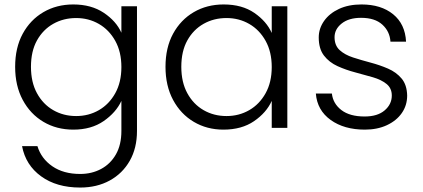

<svg xmlns="http://www.w3.org/2000/svg" viewBox="-20 -574 1900 862"><path d="M309 -554Q390 -554 446 -516.5Q502 -479 525 -427V-546H595V14Q595 91 562.5 148Q530 205 472.5 236.5Q415 268 340 268Q234 268 164.5 217.5Q95 167 79 82H148Q165 138 215 172.5Q265 207 340 207Q392 207 434 184.5Q476 162 500.5 119Q525 76 525 14V-121Q501 -69 445.5 -30.5Q390 8 309 8Q234 8 175 -27Q116 -62 82 -125.5Q48 -189 48 -274Q48 -360 82 -422.5Q116 -485 175 -519.5Q234 -554 309 -554ZM525 -273Q525 -341 497.5 -390.5Q470 -440 424 -466.5Q378 -493 322 -493Q265 -493 219 -467Q173 -441 146 -392.5Q119 -344 119 -274Q119 -205 146 -155.5Q173 -106 219 -79.5Q265 -53 322 -53Q378 -53 424 -79.5Q470 -106 497.5 -155.5Q525 -205 525 -273Z M723 -274Q723 -360 757 -422.5Q791 -485 850 -519.5Q909 -554 984 -554Q1067 -554 1122 -516Q1177 -478 1200 -426V-546H1270V0H1200V-121Q1176 -68 1120.5 -30Q1065 8 983 8Q909 8 850 -27Q791 -62 757 -125.5Q723 -189 723 -274ZM1200 -273Q1200 -341 1172.5 -390.5Q1145 -440 1099 -466.5Q1053 -493 997 -493Q940 -493 894 -467Q848 -441 821 -392.5Q794 -344 794 -274Q794 -205 821 -155.5Q848 -106 894 -79.5Q940 -53 997 -53Q1053 -53 1099 -79.5Q1145 -106 1172.5 -155.5Q1200 -205 1200 -273Z M1618 8Q1525 8 1464.5 -35.5Q1404 -79 1398 -154H1470Q1475 -109 1512.5 -80Q1550 -51 1617 -51Q1675 -51 1707 -78.5Q1739 -106 1739 -145Q1739 -178 1715.5 -197Q1692 -216 1654.5 -227Q1617 -238 1575 -249Q1533 -260 1495.5 -277Q1458 -294 1434.5 -324.5Q1411 -355 1411 -406Q1411 -446 1435 -480Q1459 -514 1502 -534Q1545 -554 1603 -554Q1691 -554 1745 -510Q1799 -466 1803 -387H1733Q1730 -433 1696.5 -463.5Q1663 -494 1601 -494Q1546 -494 1514 -468.5Q1482 -443 1482 -407Q1482 -370 1505 -349Q1528 -328 1565 -316Q1602 -304 1643.5 -293Q1685 -282 1722 -266Q1759 -250 1783 -221.5Q1807 -193 1808 -145Q1808 -101 1784 -66.5Q1760 -32 1717 -12Q1674 8 1618 8Z"/></svg>

Font: Poppins Light
Style: Regular
Weight: 300
Designer: Ninad Kale (Devanagari), Jonny Pinhorn (Latin)
Version: Version 5.002